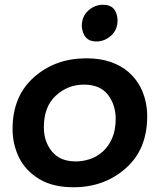

<svg xmlns="http://www.w3.org/2000/svg" viewBox="-20 -785 674 810"><path d="M386 -610Q331 -610 325 -674Q325 -716 352.5 -740.5Q380 -765 415 -765Q472 -765 476 -701Q476 -659 448.5 -634.5Q421 -610 386 -610ZM290 5Q204.5 5 147.5 -28.5Q87.5 -64.5 60.2 -120.5Q33 -176.5 33 -241Q33 -379 123 -459Q213 -539 344 -539Q402.5 -539 447 -523.5Q491.5 -508 522.5 -480.8Q553.5 -453.5 572.5 -417.5Q601 -361.5 601 -294Q601 -155 510.5 -75Q420 5 290 5ZM300 -104Q330 -104 359.8 -114Q389.5 -124 413.8 -145.8Q438 -167.5 453 -201.8Q468 -236 468 -284Q468 -343 435 -385.5Q402 -428 334 -428Q266 -428 215.5 -381.5Q165 -335 165 -248Q165 -188 199 -146Q233 -104 300 -104Z"/></svg>

Font: Argentum Sans Medium
Style: Italic
Weight: 500
Italic angle: -11°
Designer: Julieta Ulanovsky (font), Cristiano Sobral (main changes and remaster)
Foundry: Julieta Ulanovsky (font), Cristiano Sobral (main changes and remaster)
Version: Version 2.007;June 15, 2022;FontCreator 14.0.0.2814 64-bit; 